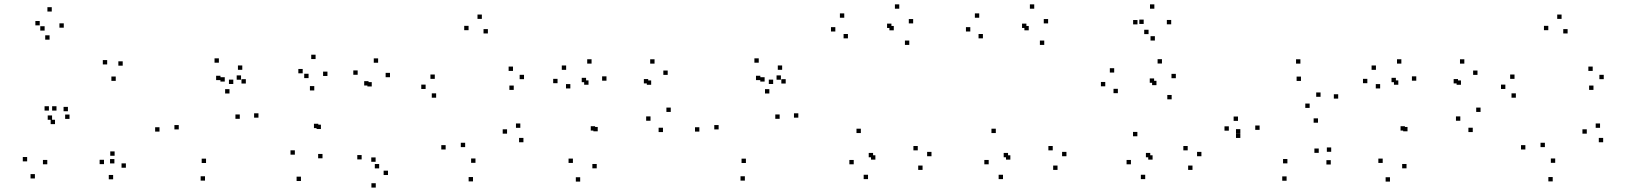

<svg xmlns="http://www.w3.org/2000/svg" viewBox="-20 -808 7480 882"><path d="M197.2 -53.3V-73.3H177.2V-53.3ZM299.3 -261.8V-281.8H279.3V-261.8ZM511.7 -436.5V-456.5H491.7V-436.5ZM543.7 -506.3V-526.3H523.7V-506.3ZM472.3 -512V-532H452.3V-512ZM239.5 -300V-320H219.5V-300ZM204.7 -300V-320H184.7V-300ZM219.2 -257.7V-277.7H199.2V-257.7ZM273 -680.8V-700.8H253V-680.8ZM217.8 -755V-775H197.8V-755ZM162.5 -691.5V-711.5H142.5V-691.5ZM207.7 -625.8V-645.8H187.7V-625.8ZM185 -667.5V-687.5H165V-667.5ZM104.7 -66.7V-86.7H84.7V-66.7ZM140.3 11.8V-8.2H120.3V11.8ZM558.3 -37.5V-57.5H538.3V-37.5ZM506.5 -92.5V-112.5H486.5V-92.5ZM457.7 -54V-74H437.7V-54ZM505.5 -57.3V-77.3H485.5V-57.3ZM292 -297V-317H272V-297ZM232.7 -237.8V-257.8H212.7V-237.8ZM499.7 15.7V-4.3H479.7V15.7Z M1167.3 -267.5V-287.5H1147.3V-267.5ZM1087.3 -441.7V-461.7H1067.3V-441.7ZM1012.5 -433.3V-453.3H992.5V-433.3ZM1034.2 -378.5V-398.5H1014.2V-378.5ZM1081.5 -262.2V-282.2H1061.5V-262.2ZM926.5 -59.2V-79.2H906.5V-59.2ZM801.2 -213.5V-233.5H781.2V-213.5ZM992.8 -440V-460H972.8V-440ZM1051.7 -422.2V-442.2H1031.7V-422.2ZM1109.3 -424.3V-444.3H1089.3V-424.3ZM1093 -487.3V-507.3H1073V-487.3ZM985.5 -520V-540H965.5V-520ZM712.7 -203.5V-223.5H692.7V-203.5ZM921.7 21.7V1.7H901.7V21.7Z M1762.3 -4V-24H1742.3V-4ZM1705.5 -64.8V-84.8H1685.5V-64.8ZM1721.8 -34.5V-54.5H1701.8V-34.5ZM1771.5 -453.3V-473.3H1751.5V-453.3ZM1717 -519.8V-539.8H1697V-519.8ZM1623 -464.5V-484.5H1603V-464.5ZM1454.2 -215.3V-235.3H1434.2V-215.3ZM1442.2 -219.5V-239.5H1422.2V-219.5ZM1484.2 -459V-479H1464.2V-459ZM1429.7 -536.7V-556.7H1409.7V-536.7ZM1370.5 -471.2V-491.2H1350.5V-471.2ZM1423.7 -392.5V-412.5H1403.7V-392.5ZM1397.5 -449.2V-469.2H1377.5V-449.2ZM1334.5 -97.5V-117.5H1314.5V-97.5ZM1362.5 23.5V3.5H1342.5V23.5ZM1461.5 -80.8V-100.8H1441.5V-80.8ZM1673 -415.2V-435.2H1653V-415.2ZM1687.7 -410.8V-430.8H1667.7V-410.8ZM1641.3 -75.7V-95.7H1621.3V-75.7ZM1706.2 53.7V33.7H1686.2V53.7Z M2384.5 -154.5V-174.5H2364.5V-154.5ZM2370.2 -220.8V-240.8H2350.2V-220.8ZM2309.3 -194V-214H2289.3V-194ZM2164.2 -60V-80H2144.2V-60ZM2116.8 -132.2V-152.2H2096.8V-132.2ZM2221.2 -654.3V-674.3H2201.2V-654.3ZM2193.5 -721.2V-741.2H2173.5V-721.2ZM2132.5 -669.3V-689.3H2112.5V-669.3ZM2027.2 -121.3V-141.3H2007.2V-121.3ZM2152.8 25.3V5.3H2132.8V25.3ZM2340 -395V-415H2320V-395ZM2387.2 -444.3V-464.3H2367.2V-444.3ZM2336.5 -482.2V-502.2H2316.5V-482.2ZM1977.3 -445.7V-465.7H1957.3V-445.7ZM1935.2 -399.3V-419.3H1915.2V-399.3ZM1983.5 -359.2V-379.2H1963.5V-359.2Z M2721.2 -34.7V-54.7H2701.2V-34.7ZM2957.7 -424.8V-444.8H2937.7V-424.8ZM2971.3 -418.5V-438.5H2951.3V-418.5ZM2968.3 -253.3V-273.3H2948.3V-253.3ZM3025.5 -201.3V-221.3H3005.5V-201.3ZM3061.3 -293.8V-313.8H3041.3V-293.8ZM3047.2 -464V-484H3027.2V-464ZM2986.8 -515.7V-535.7H2966.8V-515.7ZM2725.8 -204.8V-224.8H2705.8V-204.8ZM2713.8 -208.2V-228.2H2693.8V-208.2ZM2766 -437.3V-457.3H2746V-437.3ZM2697.5 -515.8V-535.8H2677.5V-515.8ZM2580.7 -487.2V-507.2H2560.7V-487.2ZM2541.2 -425.8V-445.8H2521.2V-425.8ZM2600 -401.7V-421.7H2580V-401.7ZM2672.3 -430.5V-450.5H2652.3V-430.5ZM2683.5 -418.7V-438.7H2663.5V-418.7ZM2611.8 -59.5V-79.5H2591.8V-59.5ZM2645.2 26.2V6.2H2625.2V26.2Z M3647.3 -267.5V-287.5H3627.3V-267.5ZM3567.3 -441.7V-461.7H3547.3V-441.7ZM3492.5 -433.3V-453.3H3472.5V-433.3ZM3514.2 -378.5V-398.5H3494.2V-378.5ZM3561.5 -262.2V-282.2H3541.5V-262.2ZM3406.5 -59.2V-79.2H3386.5V-59.2ZM3281.2 -213.5V-233.5H3261.2V-213.5ZM3472.8 -440V-460H3452.8V-440ZM3531.7 -422.2V-442.2H3511.7V-422.2ZM3589.3 -424.3V-444.3H3569.3V-424.3ZM3573 -487.3V-507.3H3553V-487.3ZM3465.5 -520V-540H3445.5V-520ZM3192.7 -203.5V-223.5H3172.7V-203.5ZM3401.7 21.7V1.7H3381.7V21.7Z M4218 -27.5V-47.5H4198V-27.5ZM4259 -90.3V-110.3H4239V-90.3ZM4196 -117.3V-137.3H4176V-117.3ZM4001.3 -74.7V-94.7H3981.3V-74.7ZM3990.7 -85.5V-105.5H3970.7V-85.5ZM4157 -601.7V-621.7H4137V-601.7ZM4174.8 -700.5V-720.5H4154.8V-700.5ZM4111 -768V-788H4091V-768ZM3858.3 -726.5V-746.5H3838.3V-726.5ZM3817.3 -663.3V-683.3H3797.3V-663.3ZM3875.2 -631.8V-651.8H3855.2V-631.8ZM4075 -679.5V-699.5H4055V-679.5ZM4085.8 -668.7V-688.7H4065.8V-668.7ZM3934.5 -196.8V-216.8H3914.5V-196.8ZM3901.8 -53.2V-73.2H3881.8V-53.2ZM3967.5 14.8V-5.2H3947.5V14.8Z M4838 -27.5V-47.5H4818V-27.5ZM4879 -90.3V-110.3H4859V-90.3ZM4816 -117.3V-137.3H4796V-117.3ZM4621.3 -74.7V-94.7H4601.3V-74.7ZM4610.7 -85.5V-105.5H4590.7V-85.5ZM4777 -601.7V-621.7H4757V-601.7ZM4794.8 -700.5V-720.5H4774.8V-700.5ZM4731 -768V-788H4711V-768ZM4478.3 -726.5V-746.5H4458.3V-726.5ZM4437.3 -663.3V-683.3H4417.3V-663.3ZM4495.2 -631.8V-651.8H4475.2V-631.8ZM4695 -679.5V-699.5H4675V-679.5ZM4705.8 -668.7V-688.7H4685.8V-668.7ZM4554.5 -196.8V-216.8H4534.5V-196.8ZM4521.8 -53.2V-73.2H4501.8V-53.2ZM4587.5 14.8V-5.2H4567.5V14.8Z M5458 -27.5V-47.5H5438V-27.5ZM5499 -90.3V-110.3H5479V-90.3ZM5436 -117.3V-137.3H5416V-117.3ZM5274.7 -74.7V-94.7H5254.7V-74.7ZM5264 -85.5V-105.5H5244V-85.5ZM5362.3 -351.7V-371.7H5342.3V-351.7ZM5381.5 -448.7V-468.7H5361.5V-448.7ZM5317.7 -516.2V-536.2H5297.7V-516.2ZM5098.3 -474.7V-494.7H5078.3V-474.7ZM5057.3 -411.5V-431.5H5037.3V-411.5ZM5115.2 -380V-400H5095.2V-380ZM5281.7 -427.7V-447.7H5261.7V-427.7ZM5292.5 -416.8V-436.8H5272.5V-416.8ZM5204.8 -182V-202H5184.8V-182ZM5175.2 -53.2V-73.2H5155.2V-53.2ZM5240.8 14.8V-5.2H5220.8V14.8ZM5360.2 -696.3V-716.3H5340.2V-696.3ZM5282.8 -768V-788H5262.8V-768ZM5205.3 -696V-716H5185.3V-696ZM5256.2 -651.3V-671.3H5236.2V-651.3ZM5233.8 -698V-718H5213.8V-698ZM5285.2 -621.8V-641.8H5265.2V-621.8Z M6093.2 -52.3V-72.3H6073.2V-52.3ZM6095.2 -110.7V-130.7H6075.2V-110.7ZM6038 -105.8V-125.8H6018V-105.8ZM5894 -57.5V-77.5H5874V-57.5ZM5766.3 -211.5V-231.5H5746.3V-211.5ZM5956.3 -436.2V-456.2H5936.3V-436.2ZM6046.3 -363.3V-383.3H6026.3V-363.3ZM5996.2 -312.3V-332.3H5976.2V-312.3ZM5667 -252.7V-272.7H5647V-252.7ZM5625 -207.7V-227.7H5605V-207.7ZM5677.8 -174.3V-194.3H5657.8V-174.3ZM6034.5 -244.3V-264.3H6014.5V-244.3ZM6127.3 -355V-375H6107.3V-355ZM5953.7 -515.7V-535.7H5933.7V-515.7ZM5677.8 -194.8V-214.8H5657.8V-194.8ZM5890.3 22.3V2.3H5870.3V22.3Z M6441.2 -34.7V-54.7H6421.2V-34.7ZM6677.7 -424.8V-444.8H6657.7V-424.8ZM6691.3 -418.5V-438.5H6671.3V-418.5ZM6688.3 -253.3V-273.3H6668.3V-253.3ZM6745.5 -201.3V-221.3H6725.5V-201.3ZM6781.3 -293.8V-313.8H6761.3V-293.8ZM6767.2 -464V-484H6747.2V-464ZM6706.8 -515.7V-535.7H6686.8V-515.7ZM6445.8 -204.8V-224.8H6425.8V-204.8ZM6433.8 -208.2V-228.2H6413.8V-208.2ZM6486 -437.3V-457.3H6466V-437.3ZM6417.5 -515.8V-535.8H6397.5V-515.8ZM6300.7 -487.2V-507.2H6280.7V-487.2ZM6261.2 -425.8V-445.8H6241.2V-425.8ZM6320 -401.7V-421.7H6300V-401.7ZM6392.3 -430.5V-450.5H6372.3V-430.5ZM6403.5 -418.7V-438.7H6383.5V-418.7ZM6331.8 -59.5V-79.5H6311.8V-59.5ZM6365.2 26.2V6.2H6345.2V26.2Z M7344.5 -154.5V-174.5H7324.5V-154.5ZM7330.2 -220.8V-240.8H7310.2V-220.8ZM7269.3 -194V-214H7249.3V-194ZM7124.2 -60V-80H7104.2V-60ZM7076.8 -132.2V-152.2H7056.8V-132.2ZM7181.2 -654.3V-674.3H7161.2V-654.3ZM7153.5 -721.2V-741.2H7133.5V-721.2ZM7092.5 -669.3V-689.3H7072.5V-669.3ZM6987.2 -121.3V-141.3H6967.2V-121.3ZM7112.8 25.3V5.3H7092.8V25.3ZM7300 -395V-415H7280V-395ZM7347.2 -444.3V-464.3H7327.2V-444.3ZM7296.5 -482.2V-502.2H7276.5V-482.2ZM6937.3 -445.7V-465.7H6917.3V-445.7ZM6895.2 -399.3V-419.3H6875.2V-399.3ZM6943.5 -359.2V-379.2H6923.5V-359.2Z"/></svg>

Font: Monaspace Radon Dots Var
Style: Regular
Weight: 400
Designer: Riley Cran and the Lettermatic Team
Version: Version 1.100 (Monaspace Radon Dots)